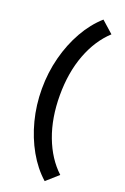

<svg xmlns="http://www.w3.org/2000/svg" viewBox="-164 -796 628 965"><g transform="rotate(20 149.5 -313.0)"><path d="M212 119Q159 72 120.5 4Q82 -64 61 -145Q40 -226 40 -313Q40 -400 61 -481Q82 -562 120.5 -630Q159 -698 212 -745L275 -689Q209 -628 172.5 -531.5Q136 -435 136 -313Q136 -192 172.5 -95Q209 2 275 63Z"/></g></svg>

Font: Outfit Medium
Style: Regular
Weight: 500
Designer: Rodrigo Fuenzalida
Foundry: fragTYPE
Version: Version 1.100; ttfautohint (v1.8.4.7-5d5b);gftools[0.9.27]